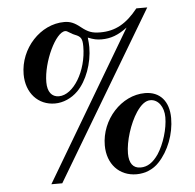

<svg xmlns="http://www.w3.org/2000/svg" viewBox="-52 -759 854 841"><g transform="rotate(-5 374.5 -338.5)"><path d="M332 -560C332 -453 271 -352 207 -352C175 -352 157 -376 157 -418C157 -507 217 -634 259 -634C264 -634 268 -632 279 -625C290 -618 293 -617 300 -614C326 -604 332 -594 332 -560ZM626 -706H578C527 -642 478 -615 412 -615C376 -615 358 -622 329 -645C303 -666 284 -674 258 -674C153 -674 61 -575 61 -461C61 -379 113 -322 187 -322C223 -322 260 -338 288 -366C330 -408 358 -484 358 -555C358 -568 357 -578 355 -597C380 -587 394 -584 415 -584C455 -584 488 -596 528 -626L140 29H188ZM663 -220C663 -169 643 -104 615 -61C591 -26 566 -10 536 -10C503 -10 486 -33 486 -76C486 -129 510 -206 542 -254C563 -285 583 -300 604 -300C638 -300 663 -266 663 -220ZM688 -214C688 -288 649 -333 583 -333C479 -333 388 -233 388 -120C388 -38 440 18 516 18C554 18 590 3 615 -24C660 -71 688 -144 688 -214Z"/></g></svg>

Font: XITS Math
Style: Bold
Weight: 700
Designer: MicroPress Inc., with final additions and corrections provided by Coen Hoffman, Elsevier (retired)
Version: Version 1.302